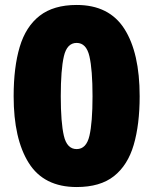

<svg xmlns="http://www.w3.org/2000/svg" viewBox="-20 -744 618 774"><path d="M289 10Q157 10 96 -87Q35 -184 35 -356Q35 -473 59.5 -555Q84 -637 140 -680.5Q196 -724 289 -724Q420 -724 481.5 -627.5Q543 -531 543 -356Q543 -242 519 -160Q495 -78 439.5 -34Q384 10 289 10ZM289 -143Q328 -143 340.5 -196.5Q353 -250 353 -356Q353 -463 340.5 -517Q328 -571 289 -571Q250 -571 237.5 -517Q225 -463 225 -356Q225 -250 237.5 -196.5Q250 -143 289 -143Z"/></svg>

Font: Noto Sans Bengali UI Black
Style: Regular
Weight: 900
Designer: Jelle Bosma - Monotype Design Team
Foundry: Monotype Imaging Inc.
Version: Version 2.003; ttfautohint (v1.8.4.7-5d5b)